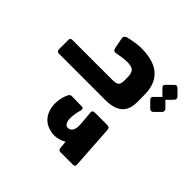

<svg xmlns="http://www.w3.org/2000/svg" viewBox="-198 -1051 1570 1570"><g transform="rotate(-45 586.5 -266.5)"><path d="M78 21Q68 22 62 16.5Q56 11 56 1V-147Q56 -159 62.5 -164.5Q69 -170 80 -171L184 -181L180 -135Q140 -173 124 -228.5Q108 -284 126 -338Q138 -379 164.5 -406Q191 -433 228 -446.5Q265 -460 306 -460Q338 -460 370.5 -452.5Q403 -445 426 -433Q437 -428 441.5 -421Q446 -414 446 -404L444 -291Q444 -274 435.5 -270.5Q427 -267 414 -270Q391 -278 361.5 -282.5Q332 -287 307 -287Q278 -287 258.5 -276.5Q239 -266 239 -243Q239 -228 249 -215Q259 -202 281.5 -195.5Q304 -189 341 -192L452 -202Q472 -204 478 -196.5Q484 -189 484 -171V-41Q484 -18 477.5 -11.5Q471 -5 451 -3Z M857 8H787Q731 8 693 -13Q655 -34 636 -78Q617 -122 617 -187V-727Q617 -738 624.5 -744Q632 -750 643 -750H754Q764 -750 769 -743.5Q774 -737 774 -727V-259Q774 -233 780.5 -218Q787 -203 801 -197Q815 -191 837 -191H872Q887 -191 887 -176V-22Q887 8 857 8Z M857 8Q850 8 846 3.5Q842 -1 842 -8V-162Q842 -191 872 -191H876Q929 -191 947.5 -213.5Q966 -236 964 -286Q964 -314 959 -344Q954 -374 950 -397Q947 -416 955.5 -423Q964 -430 975 -432L1067 -450Q1083 -453 1092.5 -445Q1102 -437 1106 -421Q1110 -406 1114.5 -381Q1119 -356 1122.5 -329.5Q1126 -303 1126 -285Q1127 -193 1100.5 -127Q1074 -61 1014.5 -25.5Q955 10 857 8ZM912 211Q906 217 895.5 216.5Q885 216 878 210L825 157Q818 149 818 139.5Q818 130 825 123L878 70Q885 62 895 62Q905 62 912 70L964 123Q972 130 972.5 140Q973 150 965 158ZM1052 211Q1046 217 1036.5 216.5Q1027 216 1019 210L965 157Q959 149 958.5 139Q958 129 965 123L1019 70Q1027 62 1036 62Q1045 62 1051 70L1104 123Q1112 130 1112.5 140Q1113 150 1105 158Z"/></g></svg>

Font: Rubik ExtraBold
Style: Italic
Weight: 800
Italic angle: -12°
Designer: Hubert and Fischer
Foundry: Hubert and Fischer
Version: Version 2.300;gftools[0.9.30]